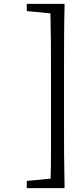

<svg xmlns="http://www.w3.org/2000/svg" viewBox="-20 -795 429 990"><path d="M241 126Q243 53 243 -21Q243 -95 243 -169V-430Q243 -504 242.5 -578Q242 -652 240 -726L118 -738V-775H313Q311 -691 310.5 -604.5Q310 -518 310 -430V-169Q310 -84 310.5 2.5Q311 89 313 175H118V138Z"/></svg>

Font: Noto Serif Oriya
Style: Regular
Weight: 400
Designer: David Williams
Foundry: Google LLC, David Williams
Version: Version 1.051; ttfautohint (v1.8.4.7-5d5b)